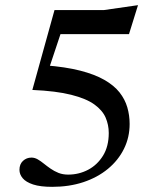

<svg xmlns="http://www.w3.org/2000/svg" viewBox="-20 -714 616 745"><path d="M182.5 11Q136.5 11 108.5 1.8Q80.5 -7.5 68 -22.5Q55.5 -37.5 55.5 -55Q55.5 -77 69.2 -89.8Q83 -102.5 102 -102.5Q114.5 -102.5 126.2 -95.8Q138 -89 150 -79.2Q162 -69.5 176 -59.8Q190 -50 206.8 -43.2Q223.5 -36.5 244.5 -36.5Q286 -36.5 321.8 -55.2Q357.5 -74 379.8 -110Q402 -146 402 -198Q402 -229.5 389.8 -257.8Q377.5 -286 346 -308.8Q314.5 -331.5 256.2 -346.2Q198 -361 105.5 -365L191.5 -675H383.5L515.5 -694L480.5 -581.5H190.5L226 -615.5L157 -408.5L155 -460.5Q234 -454.5 290.8 -440Q347.5 -425.5 385 -404Q422.5 -382.5 443.8 -355.5Q465 -328.5 474 -297.5Q483 -266.5 483 -233Q483 -181 461 -136.5Q439 -92 398.8 -58.8Q358.5 -25.5 303.5 -7.2Q248.5 11 182.5 11Z"/></svg>

Font: Newsreader 24pt Medium
Style: Regular
Weight: 500
Designer: Hugues Gentile
Foundry: Production Type
Version: Version 1.003